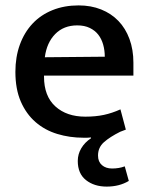

<svg xmlns="http://www.w3.org/2000/svg" viewBox="-20 -500 549 711"><path d="M474 -220H143V-216Q143 -144 185 -106Q227 -68 296 -68Q334 -68 364.5 -74.5Q395 -81 426 -95L446 -20L425 -12Q387 7 365 26.5Q343 46 343 76Q343 99 357.5 111.5Q372 124 395 124Q421 124 442 116L457 170Q422 191 375 191Q329 191 298.5 167Q268 143 268 96Q268 71 281 49Q294 27 317 12V9Q310 10 303 10Q296 10 289 10Q238 10 192 -4Q146 -18 111.5 -48Q77 -78 57 -124Q37 -170 37 -234Q37 -289 53.5 -334.5Q70 -380 100.5 -412.5Q131 -445 174.5 -462.5Q218 -480 271 -480Q317 -480 354.5 -465Q392 -450 418.5 -422.5Q445 -395 459.5 -355.5Q474 -316 474 -268ZM368 -290Q368 -314 362 -335Q356 -356 344 -371.5Q332 -387 312.5 -396.5Q293 -406 266 -406Q216 -406 184.5 -374Q153 -342 146 -288Z"/></svg>

Font: Mukta Medium
Style: Regular
Weight: 500
Designer: Girish Dalvi and Yashodeep Gholap
Foundry: Ek Type
Version: Version 2.538;PS 1.002;hotconv 16.6.51;makeotf.lib2.5.65220;